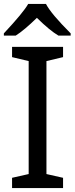

<svg xmlns="http://www.w3.org/2000/svg" viewBox="-21 -951 380 971"><path d="M297.9 0H40V-51.8L124 -70.8V-642.1L40 -662.1V-713.9H297.9V-662.1L213.9 -642.1V-70.8L297.9 -51.8ZM336.4 -771H274.4Q230.5 -796.9 165.5 -860.8Q101.6 -798.3 58.6 -771H-1.5V-782.2Q98.1 -888.7 121.6 -931.2H211.4Q236.8 -881.8 336.4 -782.2Z"/></svg>

Font: NotoSans
Style: Regular
Weight: 400
Designer: Monotype Design team
Foundry: Monotype Imaging Inc.
Version: Version 1.04